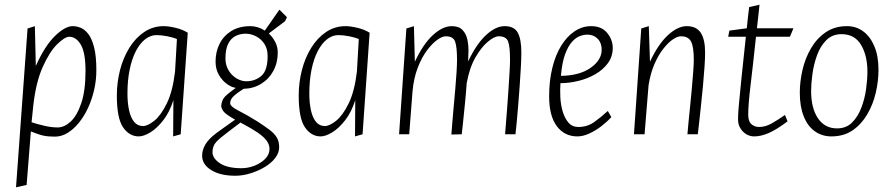

<svg xmlns="http://www.w3.org/2000/svg" viewBox="-20 -570 3795 815"><path d="M48 225 97 -449 128 -459 132 -290Q170 -375 213 -417Q256 -459 289 -459Q305 -459 322.5 -452Q340 -445 355 -425.5Q370 -406 379.5 -369Q389 -332 389 -272Q389 -229 379.5 -188Q370 -147 353.5 -111.5Q337 -76 314.5 -48.5Q292 -21 266.5 -5.5Q241 10 213 10Q185 10 165.5 6Q146 2 111 -12L93 215ZM225 -29Q253 -29 280 -54Q307 -79 325 -132Q343 -185 343 -269Q343 -347 323 -380.5Q303 -414 274 -414Q255 -414 222.5 -382Q190 -350 161 -285Q132 -220 121 -119L114 -51Q135 -44 166.5 -36.5Q198 -29 225 -29Z M569 9Q529 9 502.5 -29.5Q476 -68 476 -164Q476 -220 489.5 -272.5Q503 -325 529 -367Q555 -409 592 -434Q629 -459 675 -459Q695 -459 725 -452Q755 -445 777 -431L747 0L715 9L716 -145Q700 -94 673 -59.5Q646 -25 618 -8Q590 9 569 9ZM587 -35Q607 -35 635 -57.5Q663 -80 688 -131Q713 -182 723 -266L731 -404Q716 -411 690.5 -416Q665 -421 644 -421Q619 -421 596.5 -403.5Q574 -386 557 -353.5Q540 -321 530.5 -275Q521 -229 521 -173Q521 -133 528 -101.5Q535 -70 549.5 -52.5Q564 -35 587 -35Z M979 176Q915 176 876.5 152Q838 128 838 91Q838 66 852.5 42Q867 18 901 -7Q921 -21 940 -35Q959 -49 978 -62Q943 -82 932 -93.5Q921 -105 919 -120Q921 -146 935.5 -160.5Q950 -175 981 -197Q964 -199 944 -213Q924 -227 909.5 -251.5Q895 -276 895 -308Q895 -350 912 -384Q929 -418 962 -438.5Q995 -459 1043 -459Q1059 -459 1075 -454Q1091 -449 1104 -440L1166 -529L1198 -497L1190 -480L1121 -428Q1138 -412 1148.5 -391.5Q1159 -371 1159 -347Q1159 -304 1140.5 -269.5Q1122 -235 1089 -214.5Q1056 -194 1014 -193Q987 -176 972 -162Q957 -148 957 -132Q957 -118 993 -100Q1029 -82 1075 -53Q1104 -34 1124 -19Q1144 -4 1154.5 13Q1165 30 1165 55Q1165 79 1148 101Q1131 123 1103 139.5Q1075 156 1042.5 166Q1010 176 979 176ZM1005 144Q1033 144 1060 133.5Q1087 123 1105.5 104.5Q1124 86 1124 62Q1124 44 1112 27.5Q1100 11 1075.5 -6Q1051 -23 1015 -42Q1011 -44 1007.5 -46Q1004 -48 1001 -50Q988 -40 974.5 -30Q961 -20 947 -9Q913 16 897.5 33Q882 50 882 76Q882 102 913.5 123Q945 144 1005 144ZM1025 -225Q1063 -225 1089.5 -248Q1116 -271 1116 -332Q1116 -364 1101.5 -385Q1087 -406 1065.5 -416.5Q1044 -427 1023 -427Q999 -427 979.5 -417Q960 -407 948.5 -384Q937 -361 937 -322Q937 -293 950.5 -271Q964 -249 984.5 -237Q1005 -225 1025 -225Z M1341 9Q1301 9 1274.5 -29.5Q1248 -68 1248 -164Q1248 -220 1261.5 -272.5Q1275 -325 1301 -367Q1327 -409 1364 -434Q1401 -459 1447 -459Q1467 -459 1497 -452Q1527 -445 1549 -431L1519 0L1487 9L1488 -145Q1472 -94 1445 -59.5Q1418 -25 1390 -8Q1362 9 1341 9ZM1359 -35Q1379 -35 1407 -57.5Q1435 -80 1460 -131Q1485 -182 1495 -266L1503 -404Q1488 -411 1462.5 -416Q1437 -421 1416 -421Q1391 -421 1368.5 -403.5Q1346 -386 1329 -353.5Q1312 -321 1302.5 -275Q1293 -229 1293 -173Q1293 -133 1300 -101.5Q1307 -70 1321.5 -52.5Q1336 -35 1359 -35Z M1674 0 1705 -449 1737 -459 1741 -308Q1776 -383 1817.5 -421Q1859 -459 1898 -459Q1928 -459 1943.5 -442.5Q1959 -426 1964 -401.5Q1969 -377 1968.5 -351.5Q1968 -326 1967 -309Q2002 -383 2043 -421Q2084 -459 2122 -459Q2163 -459 2178 -431Q2193 -403 2193 -347Q2193 -323 2191 -286Q2189 -249 2186 -206Q2183 -163 2179.5 -121.5Q2176 -80 2173 -47.5Q2170 -15 2168 0H2124Q2125 -14 2127.5 -45Q2130 -76 2133 -114.5Q2136 -153 2138.5 -192.5Q2141 -232 2143 -265Q2145 -298 2145 -316Q2145 -371 2137 -393.5Q2129 -416 2097 -416Q2079 -416 2051.5 -393.5Q2024 -371 1998.5 -327Q1973 -283 1961 -217Q1958 -173 1953.5 -129Q1949 -85 1945.5 -50.5Q1942 -16 1940 0L1896 1Q1897 -13 1899.5 -44Q1902 -75 1905.5 -113.5Q1909 -152 1912.5 -191.5Q1916 -231 1918 -264Q1920 -297 1920 -316Q1920 -370 1912 -393Q1904 -416 1872 -416Q1857 -416 1835.5 -400.5Q1814 -385 1792 -355.5Q1770 -326 1753 -282Q1736 -238 1731 -181L1717 0Z M2431 9Q2376 9 2343.5 -34.5Q2311 -78 2311 -161Q2311 -227 2324.5 -282Q2338 -337 2362.5 -376.5Q2387 -416 2419.5 -437.5Q2452 -459 2489 -459Q2534 -459 2557.5 -430Q2581 -401 2581 -367Q2581 -330 2560.5 -302Q2540 -274 2507 -255Q2474 -236 2435 -226.5Q2396 -217 2359 -217Q2357 -190 2358.5 -158Q2360 -126 2368.5 -97Q2377 -68 2393 -49.5Q2409 -31 2435 -31Q2473 -31 2502.5 -52Q2532 -73 2560 -99L2575 -73Q2558 -54 2533.5 -35Q2509 -16 2482 -3.5Q2455 9 2431 9ZM2361 -248Q2440 -249 2487 -282Q2534 -315 2534 -359Q2534 -388 2517 -405.5Q2500 -423 2474 -423Q2459 -423 2442 -417Q2425 -411 2408.5 -393Q2392 -375 2379 -340.5Q2366 -306 2361 -248Z M2671 0 2702 -449 2734 -459 2739 -308Q2774 -383 2815.5 -421Q2857 -459 2895 -459Q2936 -459 2954.5 -431Q2973 -403 2973 -347Q2973 -323 2970.5 -286Q2968 -249 2964 -206Q2960 -163 2955.5 -121.5Q2951 -80 2947.5 -47.5Q2944 -15 2942 0H2898Q2899 -14 2902 -45Q2905 -76 2909 -114.5Q2913 -153 2916.5 -192.5Q2920 -232 2922.5 -265Q2925 -298 2925 -316Q2925 -371 2913.5 -393.5Q2902 -416 2870 -416Q2856 -416 2836.5 -403Q2817 -390 2796 -363.5Q2775 -337 2758 -298Q2741 -259 2733 -208L2716 0Z M3182 9Q3163 9 3147.5 -0.5Q3132 -10 3122.5 -26Q3113 -42 3113 -61Q3113 -64 3113 -67.5Q3113 -71 3113.5 -86Q3114 -101 3117.5 -137Q3121 -173 3127.5 -239.5Q3134 -306 3146 -414H3071L3076 -440L3150 -450Q3152 -471 3154.5 -493.5Q3157 -516 3160 -540L3204 -550Q3201 -524 3198.5 -498.5Q3196 -473 3193 -450H3348L3333 -414H3189Q3176 -291 3166 -208.5Q3156 -126 3156 -83Q3156 -55 3169.5 -43Q3183 -31 3202 -31Q3229 -31 3255.5 -46Q3282 -61 3312 -82L3323 -55Q3277 -20 3243.5 -5.5Q3210 9 3182 9Z M3509 9Q3469 9 3438.5 -13Q3408 -35 3391.5 -76.5Q3375 -118 3375 -176Q3375 -224 3386.5 -273.5Q3398 -323 3422.5 -365Q3447 -407 3485 -433Q3523 -459 3575 -459Q3614 -459 3644 -437Q3674 -415 3691.5 -373.5Q3709 -332 3709 -274Q3709 -226 3697.5 -176.5Q3686 -127 3661.5 -85Q3637 -43 3599.5 -17Q3562 9 3509 9ZM3533 -25Q3572 -25 3597 -50Q3622 -75 3636.5 -113.5Q3651 -152 3656.5 -193Q3662 -234 3662 -266Q3662 -334 3635 -379.5Q3608 -425 3552 -425Q3513 -425 3487.5 -399.5Q3462 -374 3448 -335Q3434 -296 3428.5 -255Q3423 -214 3423 -184Q3423 -111 3452 -68Q3481 -25 3533 -25Z"/></svg>

Font: Ancizar Sans Thin
Style: Italic
Weight: 100
Italic angle: -4°
Designer: Cesar Puertas, Viviana Monsalve, Julian Moncada, Julian Prieto, Jose Castro, Mariel Hernandez, Felipe Aragon, Sara Alarc
Version: Version 8.100